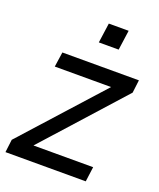

<svg xmlns="http://www.w3.org/2000/svg" viewBox="-153 -825 754 910"><g transform="rotate(20 224.0 -370.0)"><path d="M323 -640 337 -740H237L223 -640ZM390 0 400 -75H99L455 -471L463 -536H77L66 -461H350L-7 -65L-15 0Z"/></g></svg>

Font: Plus Jakarta Sans
Style: Italic
Weight: 400
Italic angle: -8°
Designer: Gumpita Rahayu
Foundry: Tokotype
Version: Version 2.071;gftools[0.9.30]